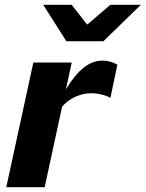

<svg xmlns="http://www.w3.org/2000/svg" viewBox="-20 -775 603 795"><path d="M6 0 118 -516H277L253 -405Q289 -465 326 -494.5Q363 -524 404 -524Q422 -524 437.5 -519.5Q453 -515 466 -507L437 -369Q427 -377 403 -383Q379 -389 357 -389Q324 -389 291.5 -374Q259 -359 237 -333L165 0ZM277 -755 341 -673 437 -755H563L408 -604H255L159 -755Z"/></svg>

Font: Red Hat Text
Style: Bold Italic
Weight: 700
Italic angle: -12°
Designer: Pentagram / MCKL
Foundry: Pentagram / MCKL
Version: Version 1.003; Red Hat Text Bold Italic